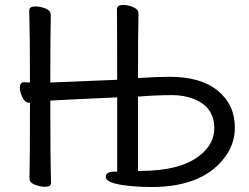

<svg xmlns="http://www.w3.org/2000/svg" viewBox="-20 -737 1007 775"><path d="M590 18 551 17Q407 10 407 -23Q407 -41 433 -44H453V-344Q230 -334 183 -331Q183 -105 186 1Q186 17 162 17Q142 17 120.5 8.5Q99 0 99 -17Q101 -106 101 -321L103 -322H99Q81 -322 70.5 -344Q60 -366 60 -383Q60 -405 77 -405L101 -404Q101 -589 98 -695Q98 -711 123 -711Q143 -711 164 -702.5Q185 -694 185 -677Q183 -588 183 -404L453 -415Q453 -604 452 -700Q452 -717 477 -717Q497 -717 518 -708Q539 -699 539 -682Q537 -593 537 -422Q612 -427 665 -427Q791 -427 859.5 -370.5Q928 -314 928 -222Q928 -164 897 -116Q810 18 590 18ZM537 -47H544Q709 -47 787 -110Q845 -156 845 -219Q845 -306 761 -338Q722 -353 677 -353Q607 -353 537 -347Z"/></svg>

Font: LXGW WenKai TC
Style: Bold
Weight: 700
Designer: LXGW / Fontworks Inc.
Foundry: LXGW / Fontworks Inc.
Version: Version 1.330;April 28, 2024